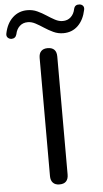

<svg xmlns="http://www.w3.org/2000/svg" viewBox="-141 -964 543 1009"><g transform="rotate(-5 131.0 -459.5)"><path d="M131 7Q109 7 97 -5.5Q85 -18 85 -41V-664Q85 -688 97 -700Q109 -712 131 -712Q154 -712 166 -700Q178 -688 178 -664V-41Q178 -18 166.5 -5.5Q155 7 131 7ZM-54 -777Q-66 -778 -73.5 -786Q-81 -794 -78 -808Q-67 -861 -35 -890.5Q-3 -920 42 -920Q70 -920 94 -909Q118 -898 140 -883.5Q162 -869 182.5 -858Q203 -847 223 -847Q249 -847 266 -863Q283 -879 288 -905Q291 -917 298.5 -922Q306 -927 316 -926Q328 -926 335.5 -918Q343 -910 340 -896Q329 -843 298 -813Q267 -783 221 -783Q193 -783 168.5 -794.5Q144 -806 122 -820.5Q100 -835 79.5 -846Q59 -857 39 -857Q13 -857 -4 -841Q-21 -825 -26 -799Q-29 -788 -36 -782.5Q-43 -777 -54 -777Z"/></g></svg>

Font: Nunito Medium
Style: Regular
Weight: 500
Designer: Vernon Adams
Foundry: Vernon Adams
Version: Version 3.602